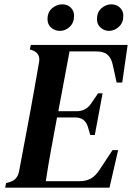

<svg xmlns="http://www.w3.org/2000/svg" viewBox="-20 -869 611 889"><path d="M4 0 8 -21 25 -26Q60 -36 68 -74L120 -351Q130 -404 140.5 -465Q151 -526 161 -582Q168 -623 128 -637L118 -640L123 -661H571L546 -487H520L502 -569Q495 -601 477.5 -616Q460 -631 425 -631H302L250 -354H335Q378 -354 403 -391L434 -437H455L419 -244H398L387 -281Q374 -325 329 -325H244Q231 -255 217 -179Q203 -103 192 -30H347Q378 -30 400 -42Q422 -54 441 -83L501 -174H527L487 0ZM257 -726Q235 -726 217.5 -740.5Q200 -755 200 -780Q200 -813 221.5 -831Q243 -849 268 -849Q292 -849 307.5 -834Q323 -819 323 -796Q323 -764 303 -745Q283 -726 257 -726ZM484 -726Q464 -726 446.5 -740.5Q429 -755 429 -780Q429 -813 450 -831Q471 -849 495 -849Q519 -849 535 -834Q551 -819 551 -796Q551 -764 530.5 -745Q510 -726 484 -726Z"/></svg>

Font: DeepMind Serif Text
Style: Italic
Weight: 400
Italic angle: -12°
Designer: Frank Grießhammer / Modifications: Colophon Foundry
Foundry: Colophon Foundry
Version: Version 5.003; ttfautohint (v1.8.2)